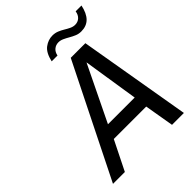

<svg xmlns="http://www.w3.org/2000/svg" viewBox="-253 -1054 1189 1189"><g transform="rotate(-45 341.0 -459.5)"><path d="M31 0 398 -737H526L652 0H548L515 -193H231L135 0ZM270 -283H504L447 -648ZM299 -805Q313 -867 345.5 -891Q378 -915 415 -915Q438 -915 457.5 -907Q477 -899 494 -888.5Q511 -878 528 -870Q545 -862 562 -862Q586 -862 602.5 -877Q619 -892 623 -919H674Q662 -862 634 -834Q606 -806 560 -806Q538 -806 519 -814Q500 -822 482 -832.5Q464 -843 446.5 -851Q429 -859 412 -859Q389 -859 372 -845Q355 -831 350 -805Z"/></g></svg>

Font: Exo Thin Medium
Style: Italic
Weight: 500
Italic angle: -9°
Version: Version 2.000